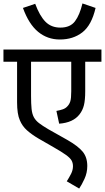

<svg xmlns="http://www.w3.org/2000/svg" viewBox="-20 -909 608 1113"><path d="M568 -551H474V-380Q474 -329 466.5 -299Q459 -269 441 -246Q404 -198 323 -192L307 -266Q329 -270 344.5 -275.5Q360 -281 370 -292Q382 -304 387.5 -321.5Q393 -339 393 -380V-551H160V-353Q160 -307 163 -278Q166 -249 176 -230Q186 -211 206 -195.5Q226 -180 260 -160L370 -98Q433 -62 459.5 -29.5Q486 3 486 53Q486 93 469.5 128.5Q453 164 439 184L367 142Q380 122 391.5 99.5Q403 77 403 55Q403 36 395 21.5Q387 7 363 -10.5Q339 -28 290 -56L203 -106Q164 -129 136.5 -153.5Q109 -178 95 -212Q79 -248 79 -316V-551H0V-622H568ZM534 -863Q511 -763 457.5 -721.5Q404 -680 327 -680Q255 -680 201 -724.5Q147 -769 113 -863L184 -887Q210 -817 243.5 -783Q277 -749 330 -749Q387 -749 414.5 -785.5Q442 -822 458 -889Z"/></svg>

Font: TSCustom
Style: Regular
Weight: 400
Designer: Monotype Design Team
Foundry: Monotype Imaging Inc.
Version: Version 2.004; ttfautohint (v1.8.3) -l 8 -r 50 -G 200 -x 14 